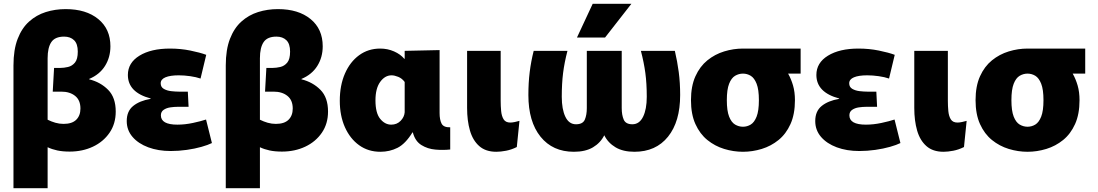

<svg xmlns="http://www.w3.org/2000/svg" viewBox="-20 -788 5788 1012"><path d="M51 204V-443Q51 -526 73 -583Q95 -640 133.5 -674.5Q172 -709 221.5 -724.5Q271 -740 326 -740Q434 -740 498 -687.5Q562 -635 562 -544Q562 -486 533.5 -440.5Q505 -395 450 -372V-370Q510 -355 550 -314.5Q590 -274 590 -200Q590 -136 557.5 -88.5Q525 -41 470 -15Q415 11 347 11Q310 11 282 5Q254 -1 231 -12V204ZM231 -481V-157Q251 -147 272 -141Q293 -135 315 -135Q360 -135 382 -157Q404 -179 404 -216Q404 -260 376 -282.5Q348 -305 303 -305H258L265 -430H298Q317 -430 338.5 -435Q360 -440 375 -458Q390 -476 390 -516Q390 -557 370.5 -576Q351 -595 318 -595Q270 -595 250.5 -566Q231 -537 231 -481Z M880 8Q814 8 761.5 -11.5Q709 -31 678.5 -66.5Q648 -102 648 -150Q648 -202 682 -229.5Q716 -257 774 -267V-269Q654 -301 654 -393Q654 -457 715 -494.5Q776 -532 876 -532Q932 -532 983.5 -521.5Q1035 -511 1067 -499L1037 -374Q1014 -382 982.5 -386.5Q951 -391 922 -391Q877 -391 852 -380.5Q827 -370 827 -349Q827 -329 843.5 -319.5Q860 -310 882.5 -307.5Q905 -305 922 -305H970L974 -225H916Q898 -225 877.5 -222Q857 -219 842.5 -209Q828 -199 828 -180Q828 -131 915 -131Q955 -131 997 -140Q1039 -149 1066 -158L1097 -34Q1077 -24 1042 -14Q1007 -4 964.5 2Q922 8 880 8Z M1170 204V-443Q1170 -526 1192 -583Q1214 -640 1252.5 -674.5Q1291 -709 1340.5 -724.5Q1390 -740 1445 -740Q1553 -740 1617 -687.5Q1681 -635 1681 -544Q1681 -486 1652.5 -440.5Q1624 -395 1569 -372V-370Q1629 -355 1669 -314.5Q1709 -274 1709 -200Q1709 -136 1676.5 -88.5Q1644 -41 1589 -15Q1534 11 1466 11Q1429 11 1401 5Q1373 -1 1350 -12V204ZM1350 -481V-157Q1370 -147 1391 -141Q1412 -135 1434 -135Q1479 -135 1501 -157Q1523 -179 1523 -216Q1523 -260 1495 -282.5Q1467 -305 1422 -305H1377L1384 -430H1417Q1436 -430 1457.5 -435Q1479 -440 1494 -458Q1509 -476 1509 -516Q1509 -557 1489.5 -576Q1470 -595 1437 -595Q1389 -595 1369.5 -566Q1350 -537 1350 -481Z M1985 12Q1921 12 1873 -22.5Q1825 -57 1798 -117.5Q1771 -178 1771 -257Q1771 -338 1798 -400Q1825 -462 1873 -497Q1921 -532 1984 -532Q2023 -532 2057 -517Q2091 -502 2111 -478H2113V-520L2297 -524V-192Q2297 -157 2307.5 -136.5Q2318 -116 2353 -117V0Q2316 4 2275 0.5Q2234 -3 2201 -23.5Q2168 -44 2156 -90H2154Q2117 -30 2075.5 -9Q2034 12 1985 12ZM2042 -131Q2072 -131 2091.5 -151Q2111 -171 2113 -196V-356Q2099 -375 2079 -383Q2059 -391 2044 -391Q2009 -391 1984 -356.5Q1959 -322 1959 -259Q1959 -192 1984 -161.5Q2009 -131 2042 -131Z M2704 -13Q2676 1 2647.5 6.5Q2619 12 2596 12Q2540 12 2506 -18Q2472 -48 2457 -100Q2442 -152 2442 -219V-520H2619V-256Q2619 -229 2621.5 -202.5Q2624 -176 2634.5 -159Q2645 -142 2670 -142Q2680 -142 2694 -145Q2708 -148 2718 -151Z M3005 12Q2893 12 2829 -67.5Q2765 -147 2765 -287Q2765 -352 2772 -408.5Q2779 -465 2793 -520H2971Q2955 -459 2948 -403.5Q2941 -348 2941 -278Q2941 -212 2960 -172.5Q2979 -133 3016 -133Q3052 -133 3062.5 -157.5Q3073 -182 3073 -218V-520H3257V-218Q3257 -182 3267.5 -157.5Q3278 -133 3313 -133Q3350 -133 3369.5 -172.5Q3389 -212 3389 -278Q3389 -348 3381.5 -403.5Q3374 -459 3358 -520H3537Q3550 -465 3557.5 -408.5Q3565 -352 3565 -287Q3565 -147 3501 -67.5Q3437 12 3324 12Q3264 12 3224.5 -11.5Q3185 -35 3165 -75Q3145 -35 3105.5 -11.5Q3066 12 3005 12ZM3021 -590 3104 -768H3308L3169 -590Z M3896 12Q3846 12 3797 -3Q3748 -18 3708.5 -50Q3669 -82 3645.5 -134Q3622 -186 3622 -260Q3622 -334 3645.5 -386Q3669 -438 3708.5 -470Q3748 -502 3797 -517Q3846 -532 3896 -532H3897H4200V-400H4134Q4150 -372 4160 -337.5Q4170 -303 4170 -260Q4170 -186 4146.5 -134Q4123 -82 4083.5 -50Q4044 -18 3995 -3Q3946 12 3896 12ZM3896 -120Q3918 -120 3937 -131.5Q3956 -143 3968 -173.5Q3980 -204 3980 -260Q3980 -316 3968 -346.5Q3956 -377 3937 -388.5Q3918 -400 3896 -400Q3874 -400 3854.5 -388.5Q3835 -377 3823 -346.5Q3811 -316 3811 -260Q3811 -204 3823 -173.5Q3835 -143 3854.5 -131.5Q3874 -120 3896 -120Z M4509 8Q4443 8 4390.5 -11.5Q4338 -31 4307.5 -66.5Q4277 -102 4277 -150Q4277 -202 4311 -229.5Q4345 -257 4403 -267V-269Q4283 -301 4283 -393Q4283 -457 4344 -494.5Q4405 -532 4505 -532Q4561 -532 4612.5 -521.5Q4664 -511 4696 -499L4666 -374Q4643 -382 4611.5 -386.5Q4580 -391 4551 -391Q4506 -391 4481 -380.5Q4456 -370 4456 -349Q4456 -329 4472.5 -319.5Q4489 -310 4511.5 -307.5Q4534 -305 4551 -305H4599L4603 -225H4545Q4527 -225 4506.5 -222Q4486 -219 4471.5 -209Q4457 -199 4457 -180Q4457 -131 4544 -131Q4584 -131 4626 -140Q4668 -149 4695 -158L4726 -34Q4706 -24 4671 -14Q4636 -4 4593.5 2Q4551 8 4509 8Z M5061 -13Q5033 1 5004.5 6.5Q4976 12 4953 12Q4897 12 4863 -18Q4829 -48 4814 -100Q4799 -152 4799 -219V-520H4976V-256Q4976 -229 4978.5 -202.5Q4981 -176 4991.5 -159Q5002 -142 5027 -142Q5037 -142 5051 -145Q5065 -148 5075 -151Z M5396 12Q5346 12 5297 -3Q5248 -18 5208.5 -50Q5169 -82 5145.5 -134Q5122 -186 5122 -260Q5122 -334 5145.5 -386Q5169 -438 5208.5 -470Q5248 -502 5297 -517Q5346 -532 5396 -532H5397H5700V-400H5634Q5650 -372 5660 -337.5Q5670 -303 5670 -260Q5670 -186 5646.5 -134Q5623 -82 5583.5 -50Q5544 -18 5495 -3Q5446 12 5396 12ZM5396 -120Q5418 -120 5437 -131.5Q5456 -143 5468 -173.5Q5480 -204 5480 -260Q5480 -316 5468 -346.5Q5456 -377 5437 -388.5Q5418 -400 5396 -400Q5374 -400 5354.5 -388.5Q5335 -377 5323 -346.5Q5311 -316 5311 -260Q5311 -204 5323 -173.5Q5335 -143 5354.5 -131.5Q5374 -120 5396 -120Z"/></svg>

Font: Murecho ExtraBold
Style: Regular
Weight: 800
Designer: Neil Summerour
Foundry: Positype
Version: Version 1.010; ttfautohint (v1.8.3)